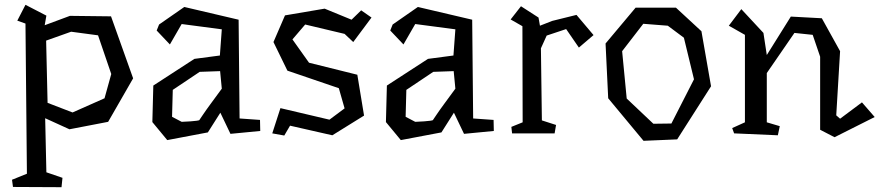

<svg xmlns="http://www.w3.org/2000/svg" viewBox="-20 -558 3660 799"><path d="M443 -250 388 -411 276 -426 172 -389 178 -130 282 -90 415 -149ZM534 -232 430 -51 269 -20 168 -66 173 159 240 182 236 221 34 220 30 190 92 165 86 -460 52 -472 86 -538 173 -493 166 -453 271 -492 442 -490Z M811 -259 699 -184 696 -72 736 -51Q756 -52 773 -53Q787 -54 798.5 -55.5Q810 -57 810 -59Q810 -59 814 -65Q818 -71 824.5 -80.5Q831 -90 839 -101.5Q847 -113 856 -125Q876 -153 903 -189L896 -262ZM747 -529 973 -476 977 -65 1062 -59 1063 -13 939 -1 897 -89 845 -7 676 25 614 -50 618 -202 789 -313 895 -327 903 -436 736 -458 687 -373 632 -431 642 -456Z M1331 -522 1443 -476 1483 -515 1526 -485 1450 -383 1414 -417 1250 -456 1197 -394 1266 -297 1467 -247 1495 -77 1363 5 1187 -35 1163 6 1113 -3 1147 -108 1351 -60 1414 -107 1390 -191 1176 -264 1118 -383 1166 -494Z M1783 -259 1671 -184 1668 -72 1708 -51Q1728 -52 1745 -53Q1759 -54 1770.5 -55.5Q1782 -57 1782 -59Q1782 -59 1786 -65Q1790 -71 1796.5 -80.5Q1803 -90 1811 -101.5Q1819 -113 1828 -125Q1848 -153 1875 -189L1868 -262ZM1719 -529 1945 -476 1949 -65 2034 -59 2035 -13 1911 -1 1869 -89 1817 -7 1648 25 1586 -50 1590 -202 1761 -313 1867 -327 1875 -436 1708 -458 1659 -373 1604 -431 1614 -456Z M2450 -412 2389 -360 2336 -437 2255 -410 2231 -357 2235 -57 2294 -38 2288 -3H2111L2108 -30L2155 -49L2154 -449L2105 -477L2148 -532L2221 -485L2227 -451L2278 -471L2379 -496Z M2657 -459 2569 -345 2588 -148 2699 -43 2774 -44 2868 -228 2826 -401 2759 -451ZM2793 -526 2899 -428 2939 -199 2798 22 2658 28 2511 -149 2500 -377 2625 -526Z M3620 -71 3453 13 3393 -18V-322L3362 -413L3286 -421L3171 -254V-49L3225 -33L3217 5L3035 -3L3027 -25L3080 -49V-413L3013 -451L3065 -520L3157 -421L3171 -329L3271 -489L3400 -482L3476 -345L3460 -78L3476 -64L3567 -132Z"/></svg>

Font: Underdog
Style: Regular
Weight: 400
Designer: Sergey Steblina
Foundry: Sergey Steblina, Jovanny Lemonad
Version: Version 1.001; ttfautohint (v0.9)